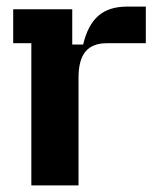

<svg xmlns="http://www.w3.org/2000/svg" viewBox="-20 -562 486 582"><path d="M75 0V-431H20V-534H199V-427H232Q246 -486 278 -514Q310 -542 365 -542H422V-431H304Q260 -431 239 -405.5Q218 -380 218 -326V0Z"/></svg>

Font: Mozilla Headline ExtraLight
Style: Regular
Weight: 200
Designer: Studio DRAMA
Foundry: Studio DRAMA
Version: Version 1.000